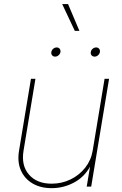

<svg xmlns="http://www.w3.org/2000/svg" viewBox="-20 -933 611 960"><path d="M238.3 7.8Q182.6 7.8 142.6 -15.9Q102.5 -39.6 84.2 -81.8Q65.9 -124 75.2 -179.7L134.8 -539.1H157.2L97.7 -179.7Q85.4 -105.5 124.8 -60.1Q164.1 -14.6 238.3 -14.6Q289.1 -14.6 332.8 -35.9Q376.5 -57.1 406 -94.5Q435.5 -131.8 443.4 -179.7L502.9 -539.1H525.4L436 0H413.6L433.1 -117.2H439Q410.6 -54.7 355.7 -23.4Q300.8 7.8 238.3 7.8ZM453.1 -649.9Q443.4 -649.9 437.7 -656.7Q432.1 -663.6 434.1 -672.9Q435.5 -682.6 443.4 -689.2Q451.2 -695.8 460.9 -695.8Q470.2 -695.8 475.6 -689.2Q481 -682.6 479.5 -672.9Q478 -663.6 470.2 -656.7Q462.4 -649.9 453.1 -649.9ZM255.9 -649.9Q246.1 -649.9 240.5 -656.7Q234.9 -663.6 236.8 -672.9Q238.3 -682.6 246.1 -689.2Q253.9 -695.8 263.7 -695.8Q272.9 -695.8 278.3 -689.2Q283.7 -682.6 282.2 -672.9Q280.8 -663.6 272.9 -656.7Q265.1 -649.9 255.9 -649.9ZM354 -778.8 291 -912.6H320.3L377 -778.8Z"/></svg>

Font: Inter 18pt Thin
Style: Italic
Weight: 250
Italic angle: -9.3988°
Version: Version 4.001;git-66647c0bb